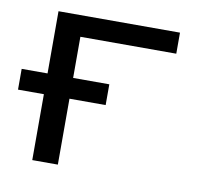

<svg xmlns="http://www.w3.org/2000/svg" viewBox="-66 -600 732 671"><g transform="rotate(10 299.5 -264.0)"><path d="M308.6 -233.9V-307.6H180.2V-453.6H520.5V-528.3H89.4V-307.6H-2.4V-233.9H89.4V0H180.2V-233.9Z"/></g></svg>

Font: RobotoMono Nerd Font
Style: Regular
Weight: 400
Monospace: yes
Designer: Google
Version: Version 3.000;Nerd Fonts 3.2.1